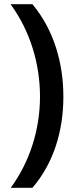

<svg xmlns="http://www.w3.org/2000/svg" viewBox="-20 -734 361 912"><path d="M281 -274C281 -437 235 -593 134 -714H30C122 -589 170 -433 170 -275C170 -120 122 34 31 158H134C235 41 281 -113 281 -274Z"/></svg>

Font: Noto Sans Kayah Li SemiBold
Style: Regular
Weight: 600
Designer: Monotype Design Team, Sérgio Martins
Foundry: Monotype Imaging Inc.
Version: Version 2.002